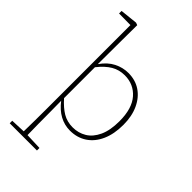

<svg xmlns="http://www.w3.org/2000/svg" viewBox="-289 -842 1182 1182"><g transform="rotate(45 301.5 -251.0)"><path d="M45 243V221L141 217Q142 174 142.5 120Q143 66 143 22V-710L43 -711V-733L157 -745L173 -739L172 -601L171 -398Q206 -448 250.5 -470.5Q295 -493 343 -493Q404 -493 449.5 -462.5Q495 -432 521 -376Q547 -320 547 -245Q547 -165 521 -107Q495 -49 448 -18Q401 13 339 13Q291 13 248.5 -10Q206 -33 171 -79L172 22Q172 66 172.5 120Q173 174 174 217L282 221V243ZM337 -467Q289 -467 250 -444Q211 -421 172 -372V-103Q212 -58 250 -35.5Q288 -13 337 -13Q386 -13 426 -37Q466 -61 490 -112.5Q514 -164 514 -244Q514 -354 464.5 -410.5Q415 -467 337 -467Z"/></g></svg>

Font: Source Serif 4 SmText ExtraLight
Style: Regular
Weight: 200
Designer: Frank Grießhammer
Foundry: Adobe
Version: Version 4.005;hotconv 1.1.0;makeotfexe 2.6.0